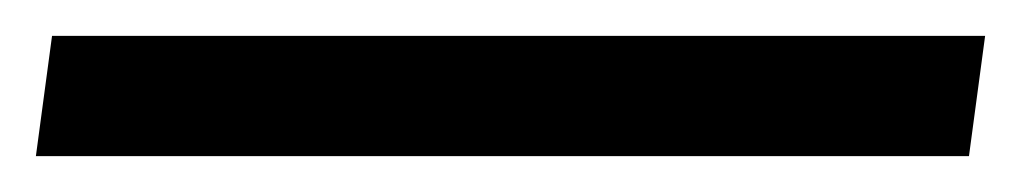

<svg xmlns="http://www.w3.org/2000/svg" viewBox="-29 -20 569 107"><path d="M520 0 511 67H-9L0 0Z"/></svg>

Font: Fivo Sans Modern
Style: Italic
Weight: 400
Designer: Alexander Slobzheninov
Foundry: Alexander Slobzheninov
Version: 1.0